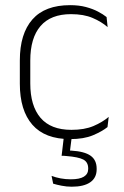

<svg xmlns="http://www.w3.org/2000/svg" viewBox="-20 -516 469 726"><path d="M245 10Q150 10 102.5 -44.2Q55 -98.5 55 -199.5V-287.5Q55 -388.5 102.5 -442.5Q150 -496.5 245 -496.5Q278.5 -496.5 304.8 -489.5Q331 -482.5 350.5 -472.2Q370 -462 383 -451.5L387 -413.5Q363.5 -434 330 -448.2Q296.5 -462.5 248.5 -462.5Q172 -462.5 133.2 -417.5Q94.5 -372.5 94.5 -287V-200.5Q94.5 -116 133.2 -70.5Q172 -25 250 -25Q299.5 -25 333.5 -39.5Q367.5 -54 391 -74L386.5 -35.5Q366 -19 331.5 -4.5Q297 10 245 10ZM252 -3.5 243 67 224 52.5Q228.5 52.5 236 52.8Q243.5 53 249.5 53.5Q299.5 56.5 322.5 72.8Q345.5 89 345.5 122V124Q345.5 156.5 321.2 173.2Q297 190 251.5 190Q231.5 190 212.8 186.2Q194 182.5 181 178.5L175 149Q190.5 155 209 158.5Q227.5 162 248 162Q281 162 297.2 152Q313.5 142 313.5 122.5V121Q313.5 97 294.8 87.2Q276 77.5 231 74Q226.5 73.5 222 73.2Q217.5 73 213 73L222 -3.5Z"/></svg>

Font: Anek Bangla ExtraLight
Style: Regular
Weight: 250
Designer: Sulekha Rajkumar (Bangla), Yesha Goshar (Latin)
Foundry: Ek Type
Version: Version 1.003